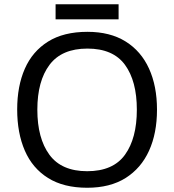

<svg xmlns="http://www.w3.org/2000/svg" viewBox="-20 -875 821 905"><path d="M720 -358Q720 -247 682.5 -164.5Q645 -82 572 -36Q499 10 391 10Q280 10 206.5 -36Q133 -82 97 -165Q61 -248 61 -359Q61 -469 97 -551Q133 -633 206.5 -679Q280 -725 392 -725Q499 -725 572 -679.5Q645 -634 682.5 -551.5Q720 -469 720 -358ZM156 -358Q156 -223 213 -145.5Q270 -68 391 -68Q513 -68 569 -145.5Q625 -223 625 -358Q625 -493 569 -569.5Q513 -646 392 -646Q271 -646 213.5 -569.5Q156 -493 156 -358ZM539 -855V-784H242V-855Z"/></svg>

Font: Noto Sans Symbols 2
Style: Regular
Weight: 400
Designer: Monotype Design Team
Foundry: Monotype Imaging Inc.
Version: Version 2.008; ttfautohint (v1.8.4.7-5d5b)